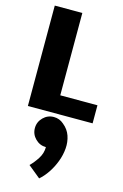

<svg xmlns="http://www.w3.org/2000/svg" viewBox="-158 -734 792 1232"><g transform="rotate(15 237.5 -118.5)"><path d="M45 0V-667H228V-120H475V0ZM225 225Q184 225 154.5 195.5Q125 166 125 125Q125 84 154.5 54.5Q184 25 225 25Q263 25 291 50Q326 78 339.5 117.5Q353 157 349.5 201Q346 245 329.5 288.5Q313 332 288.5 368.5Q264 405 235 430L153 363Q179 338 202 302Q225 266 225 225Z"/></g></svg>

Font: Epunda Sans Black
Style: Regular
Weight: 900
Designer: Simon Atzbach
Foundry: typofactur
Version: Version 2.204; ttfautohint (v1.8.4.7-5d5b)